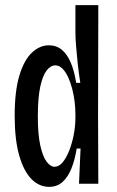

<svg xmlns="http://www.w3.org/2000/svg" viewBox="-20 -714 456 746"><path d="M171 12Q132 12 102 -18.5Q72 -49 54.5 -110.5Q37 -172 37 -264Q37 -359 55 -419.5Q73 -480 103.5 -509Q134 -538 170 -538Q200 -538 221 -520Q242 -502 255.5 -469.5Q269 -437 276 -392H292Q286 -429 282 -466.5Q278 -504 275.5 -536Q273 -568 273 -590V-694H362L361 -267L362 0H287L293 -137H278Q271 -93 257.5 -59.5Q244 -26 223 -7Q202 12 171 12ZM192 -66Q209 -66 223.5 -83.5Q238 -101 249 -129Q260 -157 266.5 -190.5Q273 -224 273 -256V-272Q273 -293 270 -318.5Q267 -344 260.5 -369Q254 -394 244.5 -414.5Q235 -435 222.5 -447.5Q210 -460 195 -460Q177 -460 161.5 -440.5Q146 -421 136.5 -377.5Q127 -334 127 -261Q127 -192 136.5 -149Q146 -106 161 -86Q176 -66 192 -66Z"/></svg>

Font: Bricolage Grotesque 36pt Condensed
Style: Regular
Weight: 400
Width: 3
Designer: Mathieu Triay
Foundry: Atelier Triay
Version: Version 1.001;gftools[0.9.33.dev8+g029e19f]